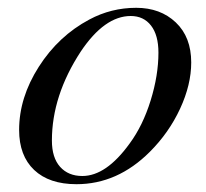

<svg xmlns="http://www.w3.org/2000/svg" viewBox="-20 -461 529 492"><path d="M470 -301Q470 -244 441.5 -182.5Q413 -121 364 -72Q281 11 176 11Q106 11 67.5 -25.5Q29 -62 29 -128Q29 -211 79.5 -290Q130 -369 209 -411Q265 -441 329 -441Q391 -441 430.5 -403.5Q470 -366 470 -301ZM386 -326Q386 -371 367 -395.5Q348 -420 315 -420Q248 -420 187 -329Q113 -216 113 -101Q113 -57 134 -33.5Q155 -10 191 -10Q252 -10 312 -93Q346 -139 366 -203.5Q386 -268 386 -326Z"/></svg>

Font: STIX MathJax Alphabets
Style: Italic
Weight: 400
Italic angle: -16.33°
Designer: MicroPress Inc., with final additions and corrections provided by Coen Hoffman, Elsevier (retired)
Version: Version 1.1.1